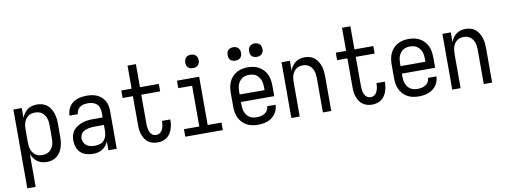

<svg xmlns="http://www.w3.org/2000/svg" viewBox="-71 -1142 4643 1763"><g transform="rotate(-10 2250.0 -260.0)"><path d="M64 215V-520H142V-428Q150 -450 163.5 -469Q177 -488 196 -502Q215 -516 238 -522Q261 -528 284 -528Q309 -528 333.5 -521Q358 -514 377 -499Q396 -484 409.5 -462.5Q423 -441 430.5 -417.5Q438 -394 441 -369.5Q444 -345 444 -320V-200Q444 -175 441 -150.5Q438 -126 430.5 -102.5Q423 -79 409.5 -57.5Q396 -36 377 -21Q358 -6 333.5 1Q309 8 284 8Q261 8 238 2Q215 -4 196 -18Q177 -32 163.5 -51Q150 -70 142 -92V215ZM254 -62Q271 -62 287.5 -66Q304 -70 317.5 -80Q331 -90 341 -104Q351 -118 356.5 -134Q362 -150 364 -166.5Q366 -183 366 -200V-320Q366 -337 364 -353.5Q362 -370 356.5 -386Q351 -402 341 -416Q331 -430 317.5 -440Q304 -450 287.5 -454Q271 -458 254 -458Q237 -458 220.5 -454Q204 -450 190.5 -440Q177 -430 167 -416Q157 -402 151.5 -386Q146 -370 144 -353.5Q142 -337 142 -320V-200Q142 -183 144 -166.5Q146 -150 151.5 -134Q157 -118 167 -104Q177 -90 190.5 -80Q204 -70 220.5 -66Q237 -62 254 -62Z M715 8Q684 8 653.5 -0.5Q623 -9 600 -30Q577 -51 566.5 -81.5Q556 -112 556 -143Q556 -168 562.5 -193Q569 -218 585 -237.5Q601 -257 623 -270.5Q645 -284 669 -292Q693 -300 718 -303Q743 -306 769 -306H858V-355Q858 -376 851 -397Q844 -418 828 -432Q812 -446 791 -452Q770 -458 749 -458Q730 -458 711 -454.5Q692 -451 675.5 -440.5Q659 -430 649.5 -413Q640 -396 640 -377V-375H562V-378Q562 -401 569 -422.5Q576 -444 589 -462.5Q602 -481 620.5 -494Q639 -507 660.5 -514.5Q682 -522 704 -525Q726 -528 749 -528Q773 -528 797 -524.5Q821 -521 843 -511Q865 -501 883.5 -485Q902 -469 914 -448Q926 -427 931 -403Q936 -379 936 -355V0H858V-83Q850 -62 835.5 -44Q821 -26 802 -14Q783 -2 760.5 3Q738 8 715 8ZM746 -62Q769 -62 791.5 -69.5Q814 -77 829.5 -94Q845 -111 851.5 -134Q858 -157 858 -180V-236H769Q754 -236 739 -234.5Q724 -233 709.5 -229.5Q695 -226 681 -220Q667 -214 656 -204Q645 -194 639.5 -179.5Q634 -165 634 -150Q634 -130 643 -111.5Q652 -93 668.5 -81.5Q685 -70 705 -66Q725 -62 746 -62Z M1316 8Q1294 8 1271.5 2Q1249 -4 1230.5 -17Q1212 -30 1199.5 -49Q1187 -68 1179.5 -89.5Q1172 -111 1169 -133.5Q1166 -156 1166 -179V-450H1070V-520H1166V-735H1244V-520H1420V-450H1244V-179Q1244 -166 1245 -153Q1246 -140 1249 -127.5Q1252 -115 1257 -103.5Q1262 -92 1270.5 -82Q1279 -72 1291 -67Q1303 -62 1316 -62Q1329 -62 1340.5 -67Q1352 -72 1360.5 -81Q1369 -90 1374.5 -101.5Q1380 -113 1383 -125Q1386 -137 1387.5 -149.5Q1389 -162 1389 -174V-180H1467V-171Q1467 -149 1463 -127Q1459 -105 1451.5 -84.5Q1444 -64 1431 -46Q1418 -28 1400 -15.5Q1382 -3 1360 2.5Q1338 8 1316 8Z M1575 0V-70H1718V-450H1589V-520H1796V-70H1925V0ZM1755 -608Q1742 -608 1730 -611.5Q1718 -615 1709 -624Q1700 -633 1696.5 -645Q1693 -657 1693 -670Q1693 -683 1696.5 -695Q1700 -707 1709 -716Q1718 -725 1730 -729Q1742 -733 1755 -733Q1768 -733 1780 -729Q1792 -725 1801 -716Q1810 -707 1814 -695Q1818 -683 1818 -670Q1818 -657 1814 -645Q1810 -633 1801 -624Q1792 -615 1780 -611.5Q1768 -608 1755 -608Z M2250 8Q2223 8 2196.5 2.5Q2170 -3 2146.5 -16Q2123 -29 2104.5 -49.5Q2086 -70 2075 -94.5Q2064 -119 2060 -146Q2056 -173 2056 -200V-320Q2056 -347 2060 -374Q2064 -401 2075 -425.5Q2086 -450 2104.5 -470.5Q2123 -491 2146.5 -504Q2170 -517 2196.5 -522.5Q2223 -528 2250 -528Q2277 -528 2303.5 -522.5Q2330 -517 2353.5 -504Q2377 -491 2395.5 -470.5Q2414 -450 2425 -425.5Q2436 -401 2440 -374Q2444 -347 2444 -320V-225H2134V-200Q2134 -183 2136 -166Q2138 -149 2144 -133Q2150 -117 2160.5 -103Q2171 -89 2185 -79.5Q2199 -70 2216 -66Q2233 -62 2250 -62Q2270 -62 2289.5 -65.5Q2309 -69 2326 -79.5Q2343 -90 2353.5 -107.5Q2364 -125 2364 -145H2442Q2442 -122 2434.5 -100Q2427 -78 2413.5 -59.5Q2400 -41 2381 -27.5Q2362 -14 2340.5 -6Q2319 2 2296 5Q2273 8 2250 8ZM2366 -295V-320Q2366 -337 2364 -354Q2362 -371 2356 -387Q2350 -403 2339.5 -417Q2329 -431 2315 -440.5Q2301 -450 2284 -454Q2267 -458 2250 -458Q2233 -458 2216 -454Q2199 -450 2185 -440.5Q2171 -431 2160.5 -417Q2150 -403 2144 -387Q2138 -371 2136 -354Q2134 -337 2134 -320V-295ZM2350 -608Q2337 -608 2325 -611.5Q2313 -615 2304 -624Q2295 -633 2291.5 -645Q2288 -657 2288 -670Q2288 -683 2291.5 -695Q2295 -707 2304 -716Q2313 -725 2325 -729Q2337 -733 2350 -733Q2363 -733 2375 -729Q2387 -725 2396 -716Q2405 -707 2409 -695Q2413 -683 2413 -670Q2413 -657 2409 -645Q2405 -633 2396 -624Q2387 -615 2375 -611.5Q2363 -608 2350 -608ZM2150 -608Q2137 -608 2125 -611.5Q2113 -615 2104 -624Q2095 -633 2091.5 -645Q2088 -657 2088 -670Q2088 -683 2091.5 -695Q2095 -707 2104 -716Q2113 -725 2125 -729Q2137 -733 2150 -733Q2163 -733 2175 -729Q2187 -725 2196 -716Q2205 -707 2209 -695Q2213 -683 2213 -670Q2213 -657 2209 -645Q2205 -633 2196 -624Q2187 -615 2175 -611.5Q2163 -608 2150 -608Z M2564 0V-520H2642V-429Q2650 -450 2663 -469.5Q2676 -489 2694.5 -502.5Q2713 -516 2735.5 -522Q2758 -528 2780 -528Q2805 -528 2829 -521Q2853 -514 2871.5 -498.5Q2890 -483 2903 -461.5Q2916 -440 2923.5 -416.5Q2931 -393 2933.5 -368.5Q2936 -344 2936 -320V0H2858V-320Q2858 -337 2856 -353.5Q2854 -370 2849 -385.5Q2844 -401 2834.5 -415Q2825 -429 2812 -439Q2799 -449 2783 -453.5Q2767 -458 2750 -458Q2733 -458 2717 -453.5Q2701 -449 2688 -439Q2675 -429 2665.5 -415Q2656 -401 2651 -385.5Q2646 -370 2644 -353.5Q2642 -337 2642 -320V0Z M3316 8Q3294 8 3271.5 2Q3249 -4 3230.5 -17Q3212 -30 3199.5 -49Q3187 -68 3179.5 -89.5Q3172 -111 3169 -133.5Q3166 -156 3166 -179V-450H3070V-520H3166V-735H3244V-520H3420V-450H3244V-179Q3244 -166 3245 -153Q3246 -140 3249 -127.5Q3252 -115 3257 -103.5Q3262 -92 3270.5 -82Q3279 -72 3291 -67Q3303 -62 3316 -62Q3329 -62 3340.5 -67Q3352 -72 3360.5 -81Q3369 -90 3374.5 -101.5Q3380 -113 3383 -125Q3386 -137 3387.5 -149.5Q3389 -162 3389 -174V-180H3467V-171Q3467 -149 3463 -127Q3459 -105 3451.5 -84.5Q3444 -64 3431 -46Q3418 -28 3400 -15.5Q3382 -3 3360 2.5Q3338 8 3316 8Z M3750 8Q3723 8 3696.5 2.5Q3670 -3 3646.5 -16Q3623 -29 3604.5 -49.5Q3586 -70 3575 -94.5Q3564 -119 3560 -146Q3556 -173 3556 -200V-320Q3556 -347 3560 -374Q3564 -401 3575 -425.5Q3586 -450 3604.5 -470.5Q3623 -491 3646.5 -504Q3670 -517 3696.5 -522.5Q3723 -528 3750 -528Q3777 -528 3803.5 -522.5Q3830 -517 3853.5 -504Q3877 -491 3895.5 -470.5Q3914 -450 3925 -425.5Q3936 -401 3940 -374Q3944 -347 3944 -320V-225H3634V-200Q3634 -183 3636 -166Q3638 -149 3644 -133Q3650 -117 3660.5 -103Q3671 -89 3685 -79.5Q3699 -70 3716 -66Q3733 -62 3750 -62Q3770 -62 3789.5 -65.5Q3809 -69 3826 -79.5Q3843 -90 3853.5 -107.5Q3864 -125 3864 -145H3942Q3942 -122 3934.5 -100Q3927 -78 3913.5 -59.5Q3900 -41 3881 -27.5Q3862 -14 3840.5 -6Q3819 2 3796 5Q3773 8 3750 8ZM3866 -295V-320Q3866 -337 3864 -354Q3862 -371 3856 -387Q3850 -403 3839.5 -417Q3829 -431 3815 -440.5Q3801 -450 3784 -454Q3767 -458 3750 -458Q3733 -458 3716 -454Q3699 -450 3685 -440.5Q3671 -431 3660.5 -417Q3650 -403 3644 -387Q3638 -371 3636 -354Q3634 -337 3634 -320V-295Z M4064 0V-520H4142V-429Q4150 -450 4163 -469.5Q4176 -489 4194.5 -502.5Q4213 -516 4235.5 -522Q4258 -528 4280 -528Q4305 -528 4329 -521Q4353 -514 4371.5 -498.5Q4390 -483 4403 -461.5Q4416 -440 4423.5 -416.5Q4431 -393 4433.5 -368.5Q4436 -344 4436 -320V0H4358V-320Q4358 -337 4356 -353.5Q4354 -370 4349 -385.5Q4344 -401 4334.5 -415Q4325 -429 4312 -439Q4299 -449 4283 -453.5Q4267 -458 4250 -458Q4233 -458 4217 -453.5Q4201 -449 4188 -439Q4175 -429 4165.5 -415Q4156 -401 4151 -385.5Q4146 -370 4144 -353.5Q4142 -337 4142 -320V0Z"/></g></svg>

Font: Iosevka MaddieWtf
Style: Regular
Weight: 400
Monospace: yes
Designer: Belleve Invis
Foundry: Belleve Invis
Version: Version 31.3.0; ttfautohint (v1.8.3)